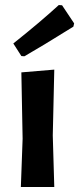

<svg xmlns="http://www.w3.org/2000/svg" viewBox="-20 -744 315 764"><path d="M214 -724 227 -723 275 -651 272 -638Q142 -557 77 -520L65 -521L33 -571Q141 -657 214 -724ZM63 0 70 -192 65 -456 196 -467 190 -205 196 0Z"/></svg>

Font: Alegreya Sans SC
Style: Bold
Weight: 700
Designer: Juan Pablo del Peral
Foundry: Huerta Tipografica
Version: Version 2.007